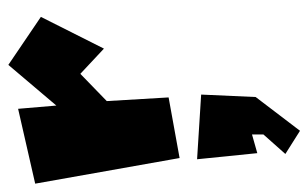

<svg xmlns="http://www.w3.org/2000/svg" viewBox="-168 -310 757 472"><g transform="rotate(-90 211.0 -74.5)"><path d="M55 31 70 179 116 166V194L68 248L125 284L208 175L214 41ZM-5 -367 58 -12 207 -39 198 -191 265 -256 327 -198 405 -353 287 -433 187 -315 179 -409Z"/></g></svg>

Font: Super Mario
Style: Regular
Weight: 400
Version: Version 1.0